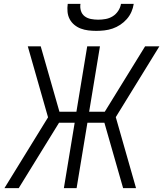

<svg xmlns="http://www.w3.org/2000/svg" viewBox="-20 -975 846 995"><path d="M3 0 229 -367 124 -735H191L288 -396H376L432 -735H498L442 -396H523L732 -735H806L580 -368L685 0H618L521 -339H433L377 0H311L367 -339H286L77 0ZM479 -815Q458 -815 437.5 -817.5Q417 -820 398.5 -827Q380 -834 365 -846.5Q350 -859 341 -876Q332 -893 330 -913.5Q328 -934 331 -955H397Q394 -936 399.5 -918.5Q405 -901 419 -890.5Q433 -880 451.5 -876.5Q470 -873 489 -873Q508 -873 527.5 -876.5Q547 -880 564 -890.5Q581 -901 592.5 -918.5Q604 -936 607 -955H673Q670 -934 661 -913.5Q652 -893 637 -876Q622 -859 603 -846.5Q584 -834 563.5 -827Q543 -820 521.5 -817.5Q500 -815 479 -815Z"/></svg>

Font: Iosevka Aile Light Oblique
Style: Regular
Weight: 300
Italic angle: -9°
Designer: Belleve Invis
Foundry: Belleve Invis
Version: Version 31.1.0; ttfautohint (v1.8.4)